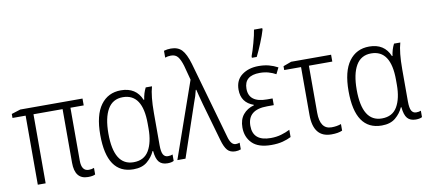

<svg xmlns="http://www.w3.org/2000/svg" viewBox="-72 -1055 2945 1325"><g transform="rotate(-10 1400.5 -392.5)"><path d="M466 -40Q415 -40 415 -113V-484H508V-532H72L9 -512V-484H101V0H156V-484H360V-108Q360 8 452 8Q487 8 503 -1V-47Q486 -40 466 -40Z M771 10Q831 10 867 -20Q903 -50 921 -91H925Q930 -36 950 -13Q970 10 1009 10Q1037 10 1053 1V-44Q1040 -38 1020 -38Q998 -38 987 -57Q976 -76 976 -123V-348Q976 -467 995 -532H951Q932 -495 926 -450H922Q884 -542 778 -542Q688 -542 636.5 -472Q585 -402 585 -263Q585 10 771 10ZM780 -38Q642 -38 642 -263Q642 -373 677 -433Q712 -493 783 -493Q921 -493 921 -284V-249Q921 -153 887.5 -95.5Q854 -38 780 -38Z M1079 0H1136L1262 -371Q1279 -414 1288 -455H1292Q1297 -433 1303.5 -408.5Q1310 -384 1320 -347L1395 -85Q1409 -35 1428.5 -12.5Q1448 10 1485 10Q1505 10 1523 3V-44Q1519 -42 1511.5 -40.5Q1504 -39 1496 -39Q1461 -39 1445 -102L1293 -637Q1272 -708 1244.5 -737Q1217 -766 1168 -766Q1142 -766 1119 -759V-711Q1138 -718 1160 -718Q1192 -718 1208.5 -697Q1225 -676 1238 -633L1265 -531Z M1800 -305H1761Q1634 -305 1634 -402Q1634 -494 1743 -494Q1776 -494 1804 -486Q1832 -478 1855 -465L1877 -509Q1847 -525 1815 -533.5Q1783 -542 1743 -542Q1673 -542 1626 -507Q1579 -472 1579 -405Q1579 -314 1665 -284V-281Q1617 -268 1588.5 -233.5Q1560 -199 1560 -143Q1560 -76 1603 -33Q1646 10 1737 10Q1783 10 1817 1Q1851 -8 1876 -21V-72Q1849 -58 1815 -48Q1781 -38 1741 -38Q1616 -38 1616 -145Q1616 -258 1754 -258H1800ZM1708 -606H1742Q1761 -644 1782 -695Q1803 -746 1814 -784V-795H1756Q1751 -760 1735.5 -704Q1720 -648 1708 -617Z M2250 -532H1970L1913 -511V-484H2031V-149Q2031 10 2158 10Q2206 10 2234 -3V-49Q2204 -38 2167 -38Q2086 -38 2086 -155V-484H2250Z M2511 10Q2571 10 2607 -20Q2643 -50 2661 -91H2665Q2670 -36 2690 -13Q2710 10 2749 10Q2777 10 2793 1V-44Q2780 -38 2760 -38Q2738 -38 2727 -57Q2716 -76 2716 -123V-348Q2716 -467 2735 -532H2691Q2672 -495 2666 -450H2662Q2624 -542 2518 -542Q2428 -542 2376.5 -472Q2325 -402 2325 -263Q2325 10 2511 10ZM2520 -38Q2382 -38 2382 -263Q2382 -373 2417 -433Q2452 -493 2523 -493Q2661 -493 2661 -284V-249Q2661 -153 2627.5 -95.5Q2594 -38 2520 -38Z"/></g></svg>

Font: Noto Sans UI SemiCondensed Light
Style: Regular
Weight: 300
Width: 4
Designer: Monotype Design Team
Foundry: Monotype Imaging Inc.
Version: Version 1.901